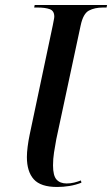

<svg xmlns="http://www.w3.org/2000/svg" viewBox="-20 -734 446 764"><path d="M207 10Q142 10 114.5 -20.5Q87 -51 87 -109Q87 -127 90 -150.5Q93 -174 98 -198L190 -633Q192 -645 194 -654Q196 -663 196 -668Q196 -691 178 -697.5Q160 -704 130 -704H116L118 -714H406L404 -704H389Q357 -704 334 -692Q311 -680 301 -633L204 -180Q199 -153 195 -127.5Q191 -102 191 -76Q191 -35 205 -19.5Q219 -4 245 -4Q261 -4 275 -7.5Q289 -11 302 -16L304 -7Q281 2 256.5 6Q232 10 207 10Z"/></svg>

Font: Noto Serif Display SemiCondensed Medium
Style: Italic
Weight: 500
Width: 4
Italic angle: -12°
Designer: Monotype Design Team
Foundry: Monotype Imaging Inc.
Version: Version 2.009